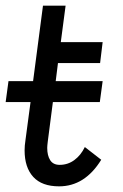

<svg xmlns="http://www.w3.org/2000/svg" viewBox="-56 -649 436 679"><path d="M302 -84Q244 10 153 10Q92 10 61.5 -23.5Q31 -57 31 -117Q31 -134 34 -153L52 -288H-36L-26 -362H61L96 -629H176L159 -500H307L298 -426H149L141 -362H307L297 -288H131L113 -149Q111 -133 111 -126Q111 -99 121.5 -82.5Q132 -66 155 -66Q184 -66 207 -83Q230 -100 244 -129Z"/></svg>

Font: Bellota
Style: Bold Italic
Weight: 700
Italic angle: -7.5°
Designer: Kemie Guaida
Foundry: Kemie Guaida
Version: Version 4.001